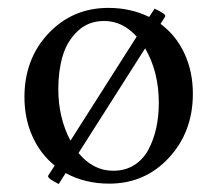

<svg xmlns="http://www.w3.org/2000/svg" viewBox="-20 -459 549 487"><path d="M42 -212.9Q42 -309.6 103 -374.3Q164.1 -439 254.9 -439Q311.5 -439 358.4 -416L372.1 -437Q381.3 -433.1 391.1 -427Q400.9 -420.9 398.9 -417L387.2 -398.4Q426.3 -369.6 447.8 -323.5Q469.2 -277.3 469.2 -221.2Q469.2 -124.5 408.4 -58.8Q347.7 6.8 256.8 6.8Q195.8 6.8 146.5 -20L128.9 7.8Q124.5 5.4 120.8 3.4Q117.2 1.5 111.8 -1.7Q106.4 -4.9 103.8 -8.1Q101.1 -11.2 102.1 -13.2L118.7 -39.1Q82 -68.8 62 -113.8Q42 -158.7 42 -212.9ZM326.7 -366.2Q291 -405.8 244.1 -405.8Q203.6 -405.8 176.5 -379.6Q149.4 -353.5 138.7 -316.2Q127.9 -278.8 127.9 -232.9Q127.9 -160.6 158.7 -102.1ZM348.1 -336.4 179.2 -70.8Q216.3 -25.9 267.1 -25.9Q297.9 -25.9 320.8 -40.5Q343.8 -55.2 356.9 -80.3Q370.1 -105.5 376.5 -135.3Q382.8 -165 382.8 -198.2Q382.8 -276.9 348.1 -336.4Z"/></svg>

Font: Crimson
Style: Roman
Weight: 400
Version: Version 0.8